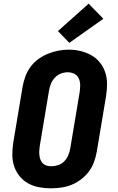

<svg xmlns="http://www.w3.org/2000/svg" viewBox="-20 -1016 640 1044"><path d="M256 8Q224 8 192 2Q160 -4 133 -19Q106 -34 86.5 -58Q67 -82 57 -112Q47 -142 47 -174.5Q47 -207 52 -240L103 -545Q108 -573 118 -600.5Q128 -628 146 -652.5Q164 -677 189 -695Q214 -713 241.5 -724Q269 -735 297 -740.5Q325 -746 354 -746Q387 -746 418 -738.5Q449 -731 476 -716Q503 -701 522.5 -677Q542 -653 552 -623Q562 -593 562 -560.5Q562 -528 557 -495L506 -190Q501 -162 491 -134.5Q481 -107 463 -83Q445 -59 420.5 -40.5Q396 -22 368.5 -11Q341 0 312.5 4Q284 8 256 8ZM259 -112Q278 -112 297 -118.5Q316 -125 330 -139.5Q344 -154 351.5 -172.5Q359 -191 362 -209L413 -514Q416 -534 416 -553Q416 -572 408.5 -589Q401 -606 384.5 -614.5Q368 -623 348 -623Q329 -623 311 -616Q293 -609 279 -594.5Q265 -580 257.5 -562Q250 -544 247 -526L196 -221Q194 -208 193.5 -195Q193 -182 194.5 -170Q196 -158 200.5 -146.5Q205 -135 213.5 -127Q222 -119 234 -115.5Q246 -112 259 -112ZM357 -783 295 -847 462 -996 542 -914Z"/></svg>

Font: Iosevka Curly HvExObl
Style: Regular
Weight: 900
Width: 7
Italic angle: -9°
Monospace: yes
Designer: Belleve Invis
Foundry: Belleve Invis
Version: Version 11.1.0; ttfautohint (v1.8.3)